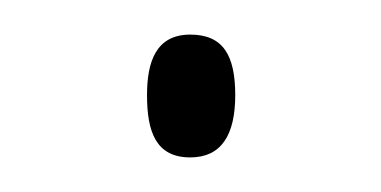

<svg xmlns="http://www.w3.org/2000/svg" viewBox="-20 -389 220 111"><path d="M65 -334C65 -313 70 -298 90 -298C108 -298 116 -311 116 -334C116 -357 109 -369 90 -369C70 -369 65 -353 65 -334Z"/></svg>

Font: Noto Sans Sinhala ExtraCondensed Thin
Style: Regular
Weight: 100
Width: 2
Designer: Jelle Bosma - Monotype Design Team
Foundry: Monotype Imaging Inc.
Version: Version 2.006